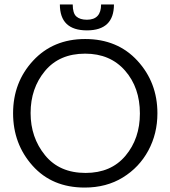

<svg xmlns="http://www.w3.org/2000/svg" viewBox="-20 -836 768 866"><path d="M494 -816Q494 -699 372 -699Q250 -699 250 -816H308Q308 -776 324.5 -761.5Q341 -747 372 -747Q436 -747 436 -816ZM690 -325Q690 -233 649 -157Q608 -81 534 -35.5Q460 10 362 10Q215 10 127 -88.5Q39 -187 39 -325Q39 -465 129.5 -562.5Q220 -660 364 -660Q510 -660 600 -562Q690 -464 690 -325ZM611 -324Q611 -441 544 -517.5Q477 -594 364 -594Q248 -594 183 -516Q118 -438 118 -326Q118 -216 183 -136Q248 -56 366 -56Q481 -56 546 -133.5Q611 -211 611 -324Z"/></svg>

Font: Zilla Slab
Style: Regular
Weight: 400
Designer: Typotheque.com
Foundry: Typotheque type foundry
Version: Version 1.1; 2017; ttfautohint (v1.6)